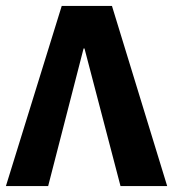

<svg xmlns="http://www.w3.org/2000/svg" viewBox="-20 -630 586 650"><path d="M189 -610H359L546 0H388L266 -466H263L143 0H0Z"/></svg>

Font: IBM Plex Arabic
Style: Bold
Weight: 700
Designer: Mike Abbink, Paul van der Laan, Pieter van Rosmalen, Wael Morcos, Khajak Apelian
Foundry: Bold Monday
Version: Version 1.0